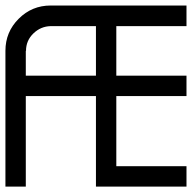

<svg xmlns="http://www.w3.org/2000/svg" viewBox="-20 -687 707 707"><path d="M333.3 0V-333.3H75V0H0V-500Q0 -569.2 48.8 -617.9Q97.5 -666.7 166.7 -666.7H666.7V-590.8H408.3V-408.3H666.7V-333.3H408.3V-75H666.7V0ZM333.3 -408.3V-590.8H166.7Q130 -590 102.9 -563.8Q75.8 -537.5 75.8 -500H75V-408.3Z"/></svg>

Font: 0xA000-Squareish-Mono
Style: Squareish-Mono
Weight: 400
Version: Version 0.1